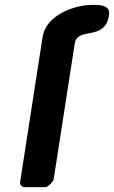

<svg xmlns="http://www.w3.org/2000/svg" viewBox="-20 -774 472 794"><path d="M364 -754C289 -754 170 -713 156 -620L63 -20C62 -11 71 0 80 0H167C179 0 200 -23 202 -33L289 -593C300 -667 414 -600 431 -712C437 -753 394 -754 364 -754Z"/></svg>

Font: Asimov Print
Style: CIt
Weight: 500
Designer: Google
Version: Version 2.000980: 2014